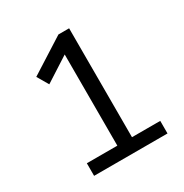

<svg xmlns="http://www.w3.org/2000/svg" viewBox="-163 -835 927 965"><g transform="rotate(-30 300.0 -352.5)"><path d="M108 0V-73H285V-634L330 -631L143 -511L105 -576L308 -705H370V-73H534V0Z"/></g></svg>

Font: Nunito Sans 10pt
Style: Regular
Weight: 400
Designer: Vernon Adams
Foundry: Vernon Adams
Version: Version 3.101;gftools[0.9.27]